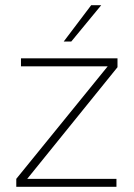

<svg xmlns="http://www.w3.org/2000/svg" viewBox="-20 -717 516 737"><path d="M42.5 0H427V-30.5H84.5L431 -459V-493H60.5V-462.5H393.5L42.5 -30.5ZM224.5 -557.5H253.5L368.5 -697H330Z"/></svg>

Font: HK Grotesk ExtraLight
Style: Regular
Weight: 200
Designer: Alfredo Marco Pradil
Foundry: Hanken Design Co.
Version: Version 3.001;FEAKit 1.0